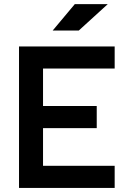

<svg xmlns="http://www.w3.org/2000/svg" viewBox="-20 -921 626 941"><path d="M73.2 0H542V-108.4H190.9V-293H454.1V-401.4H190.9V-585H542V-693.4H73.2ZM238.3 -771.5H366.2L508.3 -900.9H346.7Z"/></svg>

Font: Cascadia Mono SemiBold
Style: Regular
Weight: 600
Monospace: yes
Designer: Aaron Bell
Foundry: Saja Typeworks
Version: Version 2404.023